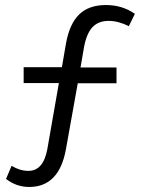

<svg xmlns="http://www.w3.org/2000/svg" viewBox="-20 -712 559 763"><path d="M96 31Q45 31 4 -1L26 -53Q59 -33 93 -33Q152 -33 168 -119L214 -382H74V-445H226L242 -538Q256 -617 294.5 -654.5Q333 -692 401 -692Q466 -692 516 -657L492 -608Q450 -629 412 -629Q371 -629 347.5 -604Q324 -579 314 -525L300 -444H443V-381H289L242 -119Q215 31 96 31Z"/></svg>

Font: Easer Grotesk Light
Style: Regular
Weight: 300
Designer: Boardeaser, Bonnie Shaver-Troup, Thomas Jockin
Foundry: Lexend
Version: Version 1.008;Glyphs 3.1.2 (3151)